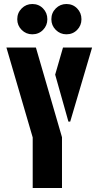

<svg xmlns="http://www.w3.org/2000/svg" viewBox="-20 -937 491 957"><path d="M311 -766Q280 -766 258 -788Q236 -810 236 -841Q236 -873 258 -895Q280 -917 311 -917Q343 -917 364.5 -895Q386 -873 386 -841Q386 -810 364.5 -788Q343 -766 311 -766ZM141 -766Q110 -766 88 -788Q66 -810 66 -841Q66 -873 88 -895Q110 -917 141 -917Q173 -917 194.5 -895Q216 -873 216 -841Q216 -810 194.5 -788Q173 -766 141 -766ZM143 0V-252L12 -700H159L289 -253V0ZM321 -331 255 -565 294 -700H439L330 -331Z"/></svg>

Font: Stick No Bills ExtraBold
Style: Regular
Weight: 800
Version: Version 2.000